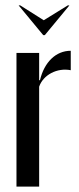

<svg xmlns="http://www.w3.org/2000/svg" viewBox="-20 -691 293 711"><path d="M49 -671 140 -561H146L237 -671H231L142 -616L55 -671ZM41 -495V0H125V-370C140 -414 192 -441 242 -431V-503C187 -503 144 -461 128 -394H125V-495Z"/></svg>

Font: Moniqa SemBd Display
Style: Regular
Weight: 600
Designer: Rajesh Rajput
Foundry: Rajesh Rajput
Version: Version 1.000